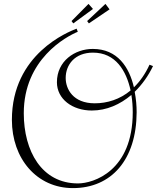

<svg xmlns="http://www.w3.org/2000/svg" viewBox="-20 -888 805 985"><path d="M681 -312C681 -345 678 -381 671 -417C709 -454 741 -499 765 -549L747 -556C725 -508 698 -470 667 -440C643 -543 583 -637 456 -637C364 -637 272 -575 272 -466C272 -380 351 -321 451 -321C527 -321 596 -352 654 -401C659 -371 661 -340 661 -312C661 -11 460 53 380 53C194 53 102 -113 102 -307C102 -584 319 -700 379 -725L373 -741C332 -725 41 -612 41 -273C41 -74 169 77 354 77C551 77 680 -68 681 -312ZM466 -358C355 -358 317 -431 317 -488C317 -556 364 -618 457 -618C573 -618 628 -525 650 -424C595 -378 530 -358 466 -358ZM434 -868 347 -780 356 -768 457 -842ZM521 -868 427 -780 436 -768 542 -840Z"/></svg>

Font: Clicker Script
Style: Regular
Weight: 400
Designer: Astigmatic (AOETI)
Foundry: Astigmatic (AOETI)
Version: Version 1.000